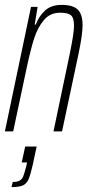

<svg xmlns="http://www.w3.org/2000/svg" viewBox="-20 -538 368 786"><path d="M107 -510H134L122 -437H126Q140 -473 165 -495.5Q190 -518 233 -518Q278 -518 298 -499Q318 -480 318 -435Q318 -397 302 -320L234 0H199L265 -315Q283 -402 283 -432Q283 -465 270.5 -475.5Q258 -486 226 -486Q185 -486 159.5 -455.5Q134 -425 120 -381.5Q106 -338 90 -264L34 0H0ZM87 144 91 127H69L83 62H130L114 137Q105 177 97 195.5Q89 214 73.5 221Q58 228 27 228L32 207Q51 207 61 201Q71 195 75.5 183Q80 171 87 144Z"/></svg>

Font: Saira Ultra Condensed Thin
Style: Italic
Weight: 100
Width: 1
Italic angle: -12°
Designer: Hector Gatti with collaboration of the Omnibus-Type team
Foundry: Omnibus-Type
Version: Version 1.001; ttfautohint (v1.8)